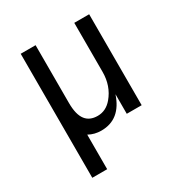

<svg xmlns="http://www.w3.org/2000/svg" viewBox="-171 -662 928 982"><g transform="rotate(-30 293.0 -171.0)"><path d="M495.1 0H407.2V-115.7Q365.7 9.8 252.4 9.8Q211.9 9.8 178.7 -8.8V195.3H90.8V-537.1H178.7V-195.8Q178.7 -127 203.6 -95.2Q227.1 -64.9 273.9 -64.9Q323.2 -64.9 358.4 -106.9Q407.2 -165 407.2 -248V-537.1H495.1Z"/></g></svg>

Font: Consola Mono
Style: Book
Weight: 400
Monospace: yes
Designer: Wojciech Kalinowski "wmk69" (wmk69@o2.pl)
Foundry: Wojciech Kalinowski "wmk69" (wmk69@o2.pl)
Version: Version 2.1.0